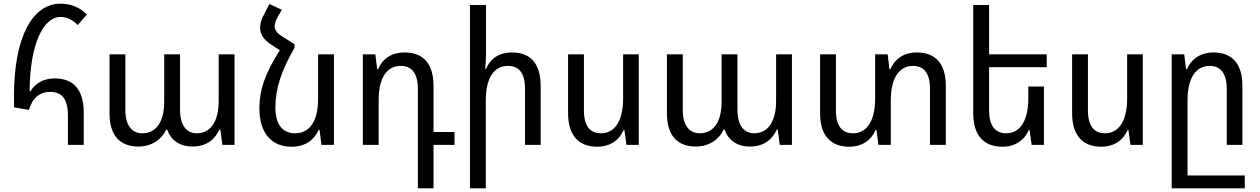

<svg xmlns="http://www.w3.org/2000/svg" viewBox="-20 -787 6844 1043"><path d="M349 0H435V-174C435 -300 379 -361 278 -361C212 -361 171 -332 145 -291L141 -292C142 -548 216 -695 308 -695C342 -695 373 -681 402 -651L452 -708C413 -747 367 -767 308 -767C158 -767 56 -588 56 -268V-204L137 -190C157 -257 198 -288 252 -288C316 -288 349 -249 349 -159Z M731 9C804 9 858 -29 883 -83H888C908 -26 955 9 1026 9C1107 9 1150 -35 1172 -83H1177L1188 0H1254V-492H1168V-239C1168 -126 1123 -63 1049 -63C996 -63 958 -101 958 -193V-492H872V-236C872 -121 826 -63 753 -63C699 -63 661 -103 661 -189V-492H575V-170C575 -49 634 9 731 9Z M1580 -547 1511 -590C1485 -607 1472 -624 1472 -645C1472 -659 1478 -675 1487 -692L1511 -734L1443 -765L1411 -702C1399 -680 1393 -658 1393 -636C1393 -602 1411 -573 1450 -547L1500 -514C1420 -388 1389 -298 1389 -199C1389 -67 1452 10 1564 10C1640 10 1687 -28 1711 -81H1716L1726 0H1794V-492H1708V-252C1708 -125 1660 -63 1584 -63C1515 -63 1476 -110 1476 -203C1476 -308 1509 -403 1580 -528Z M2250 236H2335V0H2449V-70H2335V-320C2335 -445 2276 -502 2178 -502C2102 -502 2056 -464 2034 -411H2029L2019 -492H1951V0H2037V-241C2037 -365 2081 -429 2157 -429C2215 -429 2250 -391 2250 -303Z M2620 -760H2533V236H2619V-241C2619 -365 2664 -429 2739 -429C2799 -429 2832 -391 2832 -303V0H2917V-320C2917 -445 2859 -502 2762 -502C2686 -502 2642 -465 2620 -412H2616C2618 -441 2620 -469 2620 -498Z M3450 -492H3365V-252C3365 -128 3318 -63 3245 -63C3187 -63 3152 -100 3152 -188V-492H3066V-172C3066 -48 3126 10 3224 10C3297 10 3345 -28 3368 -81H3372L3383 0H3450Z M3759 9C3832 9 3886 -29 3911 -83H3916C3936 -26 3983 9 4054 9C4135 9 4178 -35 4200 -83H4205L4216 0H4282V-492H4196V-239C4196 -126 4151 -63 4077 -63C4024 -63 3986 -101 3986 -193V-492H3900V-236C3900 -121 3854 -63 3781 -63C3727 -63 3689 -103 3689 -189V-492H3603V-170C3603 -49 3662 9 3759 9Z M4960 -502C4887 -502 4839 -464 4817 -411H4812L4802 -492H4734V-252C4734 -128 4687 -63 4614 -63C4556 -63 4521 -100 4521 -188V-492H4435V-172C4435 -48 4495 10 4593 10C4666 10 4714 -28 4737 -81H4741L4752 0H4819V-241C4819 -365 4866 -429 4939 -429C4998 -429 5032 -391 5032 -304V0H5118V-320C5118 -445 5059 -502 4960 -502Z M5651 -317H5566V-252C5566 -128 5519 -63 5446 -63C5388 -63 5353 -101 5353 -189V-422H5666V-492H5353V-760H5267V-172C5267 -48 5327 10 5425 10C5498 10 5546 -28 5569 -81H5573L5584 0H5651Z M6188 -492H6103V-252C6103 -128 6056 -63 5983 -63C5925 -63 5890 -100 5890 -188V-492H5804V-172C5804 -48 5864 10 5962 10C6035 10 6083 -28 6106 -81H6110L6121 0H6188Z M6345 236H6742V166H6431V-241C6431 -365 6477 -429 6551 -429C6609 -429 6644 -391 6644 -303V0H6729V-320C6729 -445 6670 -502 6572 -502C6499 -502 6450 -464 6428 -411H6423L6413 -492H6345Z"/></svg>

Font: Noto Sans Armenian SemiCondensed
Style: Regular
Weight: 400
Width: 4
Designer: Monotype Design Team
Foundry: Monotype Imaging Inc.
Version: Version 2.008